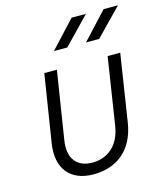

<svg xmlns="http://www.w3.org/2000/svg" viewBox="-117 -874 834 972"><g transform="rotate(-15 300.0 -387.5)"><path d="M388 -645H457L593 -785H518ZM220 -645H290L425 -785H350ZM253 10C381 10 466 -65 487 -196L542 -550H476L421 -196C406 -103 346 -49 263 -49C181 -49 139 -103 154 -196L210 -550H144L88 -196C68 -69 131 10 253 10Z"/></g></svg>

Font: JetBrains Mono ExtraLight
Style: Italic
Weight: 240
Italic angle: -9°
Monospace: yes
Designer: Philipp Nurullin, Konstantin Bulenkov
Foundry: JetBrains
Version: Version 2.305